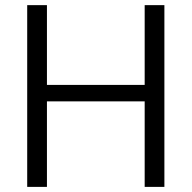

<svg xmlns="http://www.w3.org/2000/svg" viewBox="-20 -731 750 751"><path d="M163.6 -710.9V-398.9H545.9V-710.9H623V0H545.9V-334.5H163.6V0H86.4V-710.9Z"/></svg>

Font: Vazirmatn RD FD Light
Style: Regular
Weight: 300
Designer: Saber Rastikerdar
Foundry: Saber Rastikerdar
Version: Version 33.003